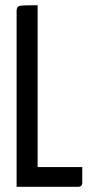

<svg xmlns="http://www.w3.org/2000/svg" viewBox="-20 -720 354 740"><path d="M125 -76H297V-16Q297 0 281 0H44V-677Q44 -694 54.5 -697Q65 -700 125 -700Z"/></svg>

Font: YanoneKaffeesatzRR
Style: Regular
Weight: 400
Designer: Yanone (Cyrillic: Daniel Pouzeot & Huerta Tipografica)
Foundry: Yanone
Version: Version 1.100;PS 001.100;hotconv 1.0.70;makeotf.lib2.5.58329